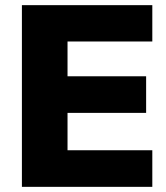

<svg xmlns="http://www.w3.org/2000/svg" viewBox="-20 -725 643 745"><path d="M65 0V-705H571V-564H242V-429H547V-287H242V-142H571V0Z"/></svg>

Font: Mulish Black
Style: Regular
Weight: 900
Designer: Vernon Adams
Foundry: Vernon Adams
Version: Version 3.603; ttfautohint (v1.8.3)